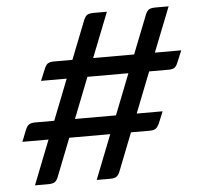

<svg xmlns="http://www.w3.org/2000/svg" viewBox="-51 -718 858 812"><g transform="rotate(-5 378.0 -312.5)"><path d="M731 -475 711 -427Q704 -409 695.5 -403.5Q687 -398 671 -398H588L520 -225H630L610 -176Q602 -159 593.5 -153.5Q585 -148 570 -148H489L425 15Q419 29 410.5 34.5Q402 40 382 40H327L401 -148H227L163 15Q157 29 148.5 34.5Q140 40 120 40H65L139 -148H28L47 -196Q54 -214 63.5 -219.5Q73 -225 89 -225H170L238 -398H129L149 -446Q156 -464 165 -469.5Q174 -475 190 -475H269L334 -640Q340 -654 348.5 -659.5Q357 -665 377 -665H432L357 -475H531L596 -640Q602 -654 610.5 -659.5Q619 -665 639 -665H694L619 -475ZM500 -398H326L258 -225H432Z"/></g></svg>

Font: Changa Medium
Style: Regular
Weight: 500
Designer: Eduardo Rodriguez Tunni
Foundry: Eduardo Rodriguez Tunni
Version: Version 2.002; ttfautohint (v1.5) -l 8 -r 50 -G 150 -x 14 -H